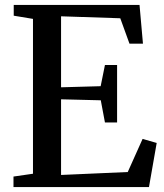

<svg xmlns="http://www.w3.org/2000/svg" viewBox="-20 -763 670 783"><path d="M114.5 -54.5V-686L36 -699V-743H549L563 -585H508L470.5 -688.5L229 -696.5V-407L390.5 -411.5L408 -498H457.5V-263.5H408L391 -354L229 -358V-49.5L501 -61.5L561.5 -196.5L619 -180L587.5 0H35V-43Z"/></svg>

Font: Merriweather 48pt Medium
Style: Regular
Weight: 500
Version: Version 2.100